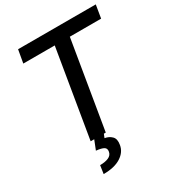

<svg xmlns="http://www.w3.org/2000/svg" viewBox="-220 -857 1100 1204"><g transform="rotate(-30 330.5 -255.0)"><path d="M82 -633.3 98.6 -727.5H661.1L645.5 -633.3H418.9L313.5 0H204.1L309.6 -633.3ZM231 -2.9H300.8L289.1 26.4Q319.3 31.2 339.1 51Q358.9 70.8 351.6 111.3Q344.2 159.2 297.6 189Q251 218.8 171.9 218.8L180.7 159.2Q217.3 159.2 241.7 148.7Q266.1 138.2 270.5 114.3Q274.9 90.8 258.5 81.1Q242.2 71.3 203.1 67.4Z"/></g></svg>

Font: Inter Tight Medium
Style: Italic
Weight: 500
Italic angle: -9.39999°
Designer: Rasmus Andersson
Foundry: rsms
Version: Version 3.004